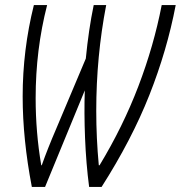

<svg xmlns="http://www.w3.org/2000/svg" viewBox="-20 -734 710 754"><path d="M157 0 313 -379Q310 -292 314 -192Q318 -92 330 0H379Q497 -185 566.5 -360.5Q636 -536 670 -714H615Q584 -554 523.5 -395.5Q463 -237 371 -85H368Q363 -138 360.5 -191.5Q358 -245 358 -299Q358 -512 397 -714H348Q328 -618 317 -504L201 -229Q167 -150 144 -85H142Q120 -214 120 -349Q120 -539 165 -714H113Q69 -538 69 -355Q69 -188 105 0Z"/></svg>

Font: Noto Sans Display Condensed Light
Style: Italic
Weight: 300
Width: 3
Designer: Monotype Design team
Foundry: Monotype Imaging Inc.
Version: 1.000